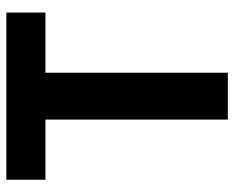

<svg xmlns="http://www.w3.org/2000/svg" viewBox="-88 -718 754 619"><g transform="rotate(-90 289.5 -408.0)"><path d="M365 -51V-639H559V-765H20V-639H214V-51Z"/></g></svg>

Font: Noto Sans Tamil UI
Style: Bold
Weight: 700
Designer: Jelle Bosma - Monotype Design Team
Foundry: Monotype Imaging Inc.
Version: Version 2.004